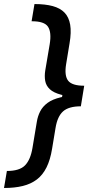

<svg xmlns="http://www.w3.org/2000/svg" viewBox="-53 -792 470 948"><path d="M353.5 -314Q288.6 -314 250 -324Q211.4 -334 192.9 -351.6Q174.3 -369.1 170.2 -392.8Q166 -416.5 170.4 -443.8L192.4 -573.7Q202.1 -632.3 184.1 -659.9Q166 -687.5 103 -687L117.2 -772Q169.9 -772 207 -762Q244.1 -752 265.6 -729.7Q287.1 -707.5 293.5 -670.2Q299.8 -632.8 290.5 -578.6L273.4 -474.6Q264.2 -418 283.7 -393.3Q303.2 -368.7 362.8 -368.7ZM-33.2 136.2 -19 52.2Q43.5 52.2 70.6 24.4Q97.7 -3.4 107.4 -62L128.9 -190.9Q133.3 -218.3 145.3 -241.9Q157.2 -265.6 181.4 -283.7Q205.6 -301.8 247.6 -311.8Q289.6 -321.8 354.5 -321.8L346.2 -267.1Q286.6 -267.1 258.5 -242.2Q230.5 -217.3 221.2 -160.2L204.1 -57.1Q195.3 -2.9 176.8 34.4Q158.2 71.8 129.2 94Q100.1 116.2 59.8 126.2Q19.5 136.2 -33.2 136.2ZM346.2 -267.1H245.6L262.7 -368.7H362.8Z"/></svg>

Font: Inter Tight Medium
Style: Italic
Weight: 500
Italic angle: -9.39999°
Designer: Rasmus Andersson
Foundry: rsms
Version: Version 3.004